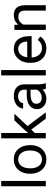

<svg xmlns="http://www.w3.org/2000/svg" viewBox="1194 -1984 800 3228"><g transform="rotate(-90 1594.0 -370.0)"><path d="M166.5 0H76.2V-750H166.5Z M287.1 -269Q287.1 -346.7 317.6 -408.7Q348.1 -470.7 402.6 -504.4Q457 -538.1 526.9 -538.1Q634.8 -538.1 701.4 -463.4Q768.1 -388.7 768.1 -264.6V-258.3Q768.1 -181.2 738.5 -119.9Q709 -58.6 654.1 -24.4Q599.1 9.8 527.8 9.8Q420.4 9.8 353.8 -64.9Q287.1 -139.6 287.1 -262.7ZM377.9 -258.3Q377.9 -170.4 418.7 -117.2Q459.5 -64 527.8 -64Q596.7 -64 637.2 -117.9Q677.7 -171.9 677.7 -269Q677.7 -356 636.5 -409.9Q595.2 -463.9 526.9 -463.9Q460 -463.9 418.9 -410.6Q377.9 -357.4 377.9 -258.3Z M1028.8 -244.6 972.2 -185.5V0H881.8V-750H972.2V-296.4L1020.5 -354.5L1185.1 -528.3H1294.9L1089.4 -307.6L1318.8 0H1212.9Z M1714.4 0Q1706.5 -15.6 1701.7 -55.7Q1638.7 9.8 1551.3 9.8Q1473.1 9.8 1423.1 -34.4Q1373 -78.6 1373 -146.5Q1373 -229 1435.8 -274.7Q1498.5 -320.3 1612.3 -320.3H1700.2V-361.8Q1700.2 -409.2 1671.9 -437.3Q1643.6 -465.3 1588.4 -465.3Q1540 -465.3 1507.3 -440.9Q1474.6 -416.5 1474.6 -381.8H1383.8Q1383.8 -421.4 1411.9 -458.3Q1439.9 -495.1 1488 -516.6Q1536.1 -538.1 1593.8 -538.1Q1685.1 -538.1 1736.8 -492.4Q1788.6 -446.8 1790.5 -366.7V-123.5Q1790.5 -50.8 1809.1 -7.8V0ZM1564.5 -68.8Q1606.9 -68.8 1645 -90.8Q1683.1 -112.8 1700.2 -147.9V-256.3H1629.4Q1463.4 -256.3 1463.4 -159.2Q1463.4 -116.7 1491.7 -92.8Q1520 -68.8 1564.5 -68.8Z M2030.3 0H1939.9V-750H2030.3Z M2394 9.8Q2286.6 9.8 2219.2 -60.8Q2151.9 -131.3 2151.9 -249.5V-266.1Q2151.9 -344.7 2181.9 -406.5Q2211.9 -468.3 2265.9 -503.2Q2319.8 -538.1 2382.8 -538.1Q2485.8 -538.1 2543 -470.2Q2600.1 -402.3 2600.1 -275.9V-238.3H2242.2Q2244.1 -160.2 2287.8 -112.1Q2331.5 -64 2398.9 -64Q2446.8 -64 2480 -83.5Q2513.2 -103 2538.1 -135.3L2593.3 -92.3Q2526.9 9.8 2394 9.8ZM2382.8 -463.9Q2328.1 -463.9 2291 -424.1Q2253.9 -384.3 2245.1 -312.5H2509.8V-319.3Q2505.9 -388.2 2472.7 -426Q2439.5 -463.9 2382.8 -463.9Z M2790 -528.3 2793 -461.9Q2853.5 -538.1 2951.2 -538.1Q3118.7 -538.1 3120.1 -349.1V0H3029.8V-349.6Q3029.3 -406.7 3003.7 -434.1Q2978 -461.4 2923.8 -461.4Q2879.9 -461.4 2846.7 -438Q2813.5 -414.6 2794.9 -376.5V0H2704.6V-528.3Z"/></g></svg>

Font: RobotoSquareBracket
Style: Square-Bracket
Weight: 400
Version: Version 2.137; 2017